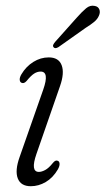

<svg xmlns="http://www.w3.org/2000/svg" viewBox="-20 -636 365 664"><path d="M114.5 -41.5Q124 -41.5 136.2 -48Q148.5 -54.5 162.5 -72Q171.5 -83.5 179.5 -80Q185.5 -78 186 -69.8Q186.5 -61.5 180 -50Q163 -21 138.2 -6.5Q113.5 8 86.5 8Q52 8 41.5 -19Q31 -46 48 -93.5L129.5 -326Q151.5 -388.5 120.5 -388.5Q109 -388.5 98 -381.5Q87 -374.5 72 -356Q63 -346 55 -349.5Q49 -351.5 48.2 -359.8Q47.5 -368 54 -379Q70 -406 95.2 -421.8Q120.5 -437.5 148.5 -437.5Q183 -437.5 193.2 -410.5Q203.5 -383.5 187.5 -338L106 -103.5Q84.5 -41.5 114.5 -41.5ZM245.5 -575Q264 -596 278 -607.5Q292 -619 307.5 -615.5Q319.5 -613.5 323.5 -603.5Q327.5 -593.5 322 -581.5Q317 -569.5 305 -559.8Q293 -550 276 -539.5L182 -473Q170 -466 165 -473Q162 -477 164.5 -482Q167 -487 171 -491.5Z"/></svg>

Font: Fraunces 144pt SuperSoft Light
Style: Italic
Weight: 300
Italic angle: -16°
Version: Version 1.000;[b76b70a41]